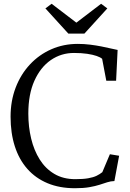

<svg xmlns="http://www.w3.org/2000/svg" viewBox="-20 -986 689 1017"><path d="M377 11Q295.5 11 232 -15.5Q168.5 -42 124.8 -91.5Q81 -141 58.5 -211Q36 -281 36 -368Q36 -451.5 63 -522Q90 -592.5 138.5 -644.5Q187 -696.5 251.8 -725Q316.5 -753.5 392 -753.5Q425.5 -753.5 457.2 -749.5Q489 -745.5 517 -740Q545 -734.5 567.2 -729.2Q589.5 -724 603 -721.5L595 -558.5H543L521 -674.5Q512 -682.5 492 -689.5Q472 -696.5 441.8 -701Q411.5 -705.5 372 -705.5Q304 -705.5 249.2 -667.8Q194.5 -630 162.2 -558.2Q130 -486.5 130 -384Q130 -314.5 145 -252Q160 -189.5 190.5 -141Q221 -92.5 268 -64.8Q315 -37 379 -37Q420.5 -37 447.5 -41.8Q474.5 -46.5 491.8 -55Q509 -63.5 522 -74L562 -169L611 -161L586 -27Q566.5 -26.5 548 -20.5Q529.5 -14.5 507 -7.2Q484.5 0 453.2 5.5Q422 11 377 11ZM342 -808 220.5 -941.5 253.5 -966 384.5 -866 515.5 -966 548.5 -941.5 427 -808Z"/></svg>

Font: Merriweather Light
Style: Regular
Weight: 300
Version: Version 2.100